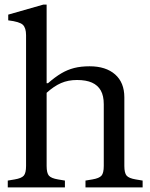

<svg xmlns="http://www.w3.org/2000/svg" viewBox="-20 -820 656 840"><path d="M14 0V-30L44 -35Q74 -40 84 -51.5Q94 -63 94 -94V-666Q94 -698 80 -711.5Q66 -725 16 -731V-756L170 -800H184V-456H190Q221 -483 248 -499Q275 -515 304.5 -522.5Q334 -530 372 -530Q443 -530 483.5 -494.5Q524 -459 524 -394V-94Q524 -63 534 -51.5Q544 -40 574 -35L604 -30V0H354V-30L384 -35Q414 -40 424 -51.5Q434 -63 434 -94V-364Q434 -401 421 -424Q408 -447 382.5 -458.5Q357 -470 317 -470Q278 -470 247 -456.5Q216 -443 184 -414V-94Q184 -63 194 -51.5Q204 -40 234 -35L264 -30V0Z"/></svg>

Font: Hedvig Letters Serif 24pt 24pt
Style: Regular
Weight: 400
Version: Version 1.000